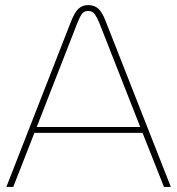

<svg xmlns="http://www.w3.org/2000/svg" viewBox="-20 -733 695 753"><path d="M5 0 259 -650Q273 -685 288 -699Q303 -713 326 -713Q350 -713 365.5 -699Q381 -685 394 -651L650 0H623L539 -212H115L32 0ZM124 -235H530L370 -642Q361 -664 352 -677Q343 -690 326 -690Q309 -690 300.5 -677.5Q292 -665 283 -642Z"/></svg>

Font: MuseoModerno SemiBold Thin
Style: Regular
Weight: 250
Version: Version 1.001